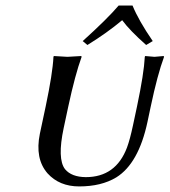

<svg xmlns="http://www.w3.org/2000/svg" viewBox="-20 -666 615 696"><path d="M526.4 -279.8 514.6 -224.1Q482.4 -73.2 401.4 -22.9Q347.2 9.8 267.1 9.8Q195.3 9.8 152.3 -37.6Q106 -90.8 124.5 -181.2L145.5 -279.8Q170.9 -400.4 173.8 -460L175.3 -462.9Q177.2 -462.9 224.6 -460L274.4 -462.9L275.9 -460Q252.4 -395.5 227.5 -279.8L210.9 -202.1Q187 -89.8 215.8 -52.7Q239.3 -24.4 291 -23.9Q399.9 -23.9 440.4 -131.3Q451.2 -160.6 461.9 -210.9L476.6 -279.8Q502 -400.4 504.9 -460L506.3 -462.9Q507.3 -462.9 540 -460L573.2 -462.9L574.7 -460Q550.8 -395.5 526.4 -279.8ZM460.4 -646Q482.4 -591.8 533.7 -517.1L509.8 -502.9Q449.7 -556.2 422.9 -592.8Q368.2 -546.9 296.9 -502.9L279.8 -517.1Q369.1 -597.7 410.2 -646Z"/></svg>

Font: Linux Biolinum Capitals O
Style: Italic Samll Caps
Weight: 400
Italic angle: -12°
Designer: Philipp H. Poll
Foundry: Philipp H. Poll
Version: Version 0.6.2